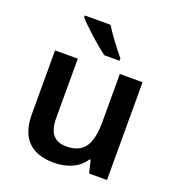

<svg xmlns="http://www.w3.org/2000/svg" viewBox="-139 -878 920 1000"><g transform="rotate(20 321.0 -378.0)"><path d="M303 -766H160V-756C192 -719 278 -641 327 -606H411V-619C380 -656 330 -721 303 -766ZM562 -542H436V-277C436 -158 404 -92 303 -92C234 -92 203 -132 203 -213V-542H77V-188C77 -50 149 10 271 10C339 10 405 -14 440 -70H446L463 0H562Z"/></g></svg>

Font: Noto Sans Myanmar SemiBold
Style: Regular
Weight: 600
Designer: Monotype Design Team
Foundry: Monotype Imaging Inc.
Version: Version 2.107